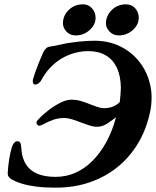

<svg xmlns="http://www.w3.org/2000/svg" viewBox="-20 -852 720 886"><path d="M236.6 14Q186.4 14 147.1 9Q107.9 3.9 79.5 -5Q51.1 -14 31.1 -25.8Q23.9 -30.8 19.4 -37.4Q14.9 -44.1 15.7 -54.9Q17.4 -85.9 22.3 -116.7Q27.2 -147.5 34.6 -172.7Q37.8 -183.5 44.4 -191.8Q51 -200.1 60.5 -200.1Q71.7 -200.1 74.6 -191Q77.4 -181.9 78.2 -169.3Q80.7 -123.9 99.2 -94.4Q117.7 -64.8 152.2 -50.3Q186.7 -35.8 236.2 -35.8Q285.5 -35.8 328.5 -54.9Q371.5 -74.1 407.4 -110.4Q443.4 -146.6 471 -197.2Q498.6 -247.9 515.3 -310.8Q497.9 -297.2 475.3 -282.1Q452.7 -267 427.5 -267Q411.1 -267 390.9 -273.8Q370.7 -280.5 350.2 -288.1Q330.8 -295.8 311.8 -301.6Q292.8 -307.4 276 -307.4Q248.6 -307.4 225.9 -299.2Q203.3 -291 187.3 -282.4Q171.4 -273.8 164.8 -272.3Q157.1 -270.5 152.4 -276.1Q147.7 -281.7 148.5 -288.9Q150.1 -294.7 166.6 -311.2Q183.2 -327.8 207.8 -346.3Q232.5 -364.9 259.7 -378.5Q286.9 -392 309.6 -392Q332.1 -392 352.7 -386Q373.3 -380 393.2 -371.8Q411 -364.8 428.5 -358.8Q446 -352.8 460.4 -352.8Q484.4 -352.8 503 -361Q521.6 -369.2 532.7 -381.5Q534.7 -397.8 536.2 -416Q537.7 -434.3 537.7 -448.1Q536.8 -502.8 518.7 -540.4Q500.5 -578 467.4 -597Q434.3 -616.1 386.8 -616.1Q344 -616.1 302.8 -600.6Q261.5 -585.1 227.8 -555.4Q194 -525.6 171.6 -483.9Q167.4 -474.9 159.1 -468.4Q150.8 -461.9 143 -461.9Q133.5 -461.9 131.9 -470.9Q130.3 -480 132.8 -488.2Q136.9 -501.8 143.6 -521.3Q150.4 -540.8 159.8 -564Q169.2 -587.2 179.6 -610.6Q184.6 -621.6 192.7 -629Q200.8 -636.5 213 -637.3Q226.5 -638.9 247 -643.8Q267.5 -648.7 287.7 -652.3Q313.9 -656.5 346.6 -660.1Q379.2 -663.8 415.1 -664Q482.2 -664.2 536.6 -637.1Q591 -610 626.9 -562Q662.8 -514.1 674.8 -452Q686.8 -389.9 668.8 -319.2Q651.5 -246.4 613.7 -185.3Q575.9 -124.1 520.7 -79.8Q465.5 -35.4 393.9 -10.7Q322.3 14 236.6 14ZM528.2 -688.5Q503.1 -688.5 486.1 -705.8Q469 -723.2 469 -744.3Q469 -779.6 495.6 -805.8Q522.1 -832 562.3 -832Q588.1 -832 604.3 -813.3Q620.4 -794.6 620.4 -770.1Q620.4 -748.6 607.6 -730Q594.7 -711.4 573.9 -700Q553 -688.5 528.2 -688.5ZM329.5 -688.5Q303.8 -688.5 287.1 -705.7Q270.5 -723 270.5 -744.5Q270.5 -780.4 297.2 -806.2Q324 -832 363.5 -832Q388.8 -832 404.9 -813.2Q421.1 -794.5 421.1 -770Q421.1 -738.3 393.7 -713.4Q366.4 -688.5 329.5 -688.5Z"/></svg>

Font: EB Garamond
Style: Italic
Weight: 400
Italic angle: -17.2°
Designer: Georg Duffner and Octavio Pardo
Foundry: Georg Duffner
Version: Version 1.001